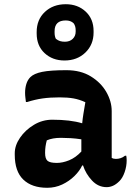

<svg xmlns="http://www.w3.org/2000/svg" viewBox="-20 -881 640 911"><path d="M510 -354V-132Q518 -127 530 -127Q541 -127 552 -130.5Q563 -134 573 -142H579Q580 -136 580.5 -132Q581 -128 581 -120Q581 -92 571.5 -64.5Q562 -37 547 -22Q531 -6 516 0.5Q501 7 486 7Q446 7 416.5 -24.5Q387 -56 374 -96H370Q358 -70 333 -45.5Q308 -21 275 -5.5Q242 10 204 10Q131 10 90.5 -29Q50 -68 50 -147V-154Q50 -191 75 -227.5Q100 -264 140.5 -288.5Q181 -313 228 -313Q314 -313 370 -296Q372 -318 376 -342.5Q380 -367 385 -396Q357 -409 329 -414Q301 -419 263 -419Q218 -419 182.5 -414Q147 -409 109 -397H103Q102 -406 100.5 -417.5Q99 -429 99 -441Q99 -463 105 -482.5Q111 -502 124 -515Q141 -532 180 -540Q219 -548 295 -548Q363 -548 411 -518.5Q459 -489 484.5 -444.5Q510 -400 510 -354ZM194 -155Q194 -128 205.5 -118Q217 -108 250 -108Q277 -108 308 -120.5Q339 -133 366 -162V-220Q340 -224 315.5 -225.5Q291 -227 269 -227Q229 -227 202 -215Q198 -200 196 -186Q194 -172 194 -157ZM292 -861Q349 -861 386.5 -826Q424 -791 424 -734V-727Q424 -669 385 -631.5Q346 -594 286 -594Q229 -594 191.5 -629Q154 -664 154 -722V-729Q154 -788 193 -824.5Q232 -861 292 -861ZM292 -784Q239 -784 239 -733V-726Q239 -709 245 -697Q255 -689 265 -686Q275 -683 288 -683Q311 -683 325 -696.5Q339 -710 339 -731V-738Q339 -758 329 -771Q315 -784 292 -784Z"/></svg>

Font: Recursive Sn Csl St
Style: Bold
Weight: 700
Version: Version 1.079;hotconv 1.0.112;makeotfexe 2.5.65598; ttfautoh